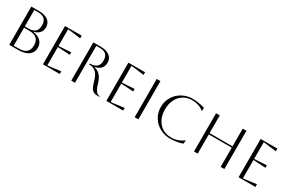

<svg xmlns="http://www.w3.org/2000/svg" viewBox="107 -1871 4502 3043"><g transform="rotate(30 2357.5 -350.0)"><path d="M130 0V-700H269Q377 -700 437 -655Q497 -610 497 -530Q497 -471 462 -429.5Q427 -388 364 -373V-367Q450 -356 498.5 -307.5Q547 -259 547 -185Q547 -98 480 -49Q413 0 292 0ZM270 -676H198V-376H269Q427 -376 427 -526Q427 -676 270 -676ZM292 -352H198V-24H292Q475 -24 475 -188Q475 -352 292 -352Z M747 0V-700H1052V-651L877 -674Q831 -680 815 -680V-375Q828 -375 877 -378L1041 -388V-342L877 -352Q828 -355 815 -355V-20Q833 -20 878 -26L1055 -49V0Z M1265 -700H1399Q1505 -700 1563.5 -655.5Q1622 -611 1622 -531Q1622 -469 1585.5 -428Q1549 -387 1480 -373V-367Q1546 -354 1588 -305Q1630 -256 1651 -184Q1670 -118 1688.5 -81.5Q1707 -45 1729.5 -29Q1752 -13 1783 -6V0H1742Q1698 0 1669.5 -16Q1641 -32 1621 -70Q1601 -108 1583 -175Q1554 -278 1506 -321Q1458 -364 1389 -364H1383V-382H1389Q1550 -382 1550 -530Q1550 -676 1399 -676H1333V0H1265Z M1907 0V-700H2212V-651L2037 -674Q1991 -680 1975 -680V-375Q1988 -375 2037 -378L2201 -388V-342L2037 -352Q1988 -355 1975 -355V-20Q1993 -20 2038 -26L2215 -49V0Z M2425 0V-700H2493V0Z M3311 -86 3305 -25Q3277 -13 3237 -4Q3197 5 3156 9.5Q3115 14 3083 14Q3002 14 2933 -13.5Q2864 -41 2812.5 -90Q2761 -139 2732 -205.5Q2703 -272 2703 -350Q2703 -428 2732 -494.5Q2761 -561 2812.5 -610Q2864 -659 2933 -686.5Q3002 -714 3083 -714Q3116 -714 3157 -709Q3198 -704 3237 -695.5Q3276 -687 3303 -676L3298 -620H3292Q3255 -654 3199 -672Q3143 -690 3083 -690Q2993 -690 2924.5 -647.5Q2856 -605 2817.5 -528.5Q2779 -452 2779 -350Q2779 -247 2817.5 -171Q2856 -95 2924 -52.5Q2992 -10 3083 -10Q3151 -10 3209.5 -32Q3268 -54 3305 -86Z M3511 0V-700H3579V-376H3999V-700H4067V0H3999V-352H3579V0Z M4327 0V-700H4632V-651L4457 -674Q4411 -680 4395 -680V-375Q4408 -375 4457 -378L4621 -388V-342L4457 -352Q4408 -355 4395 -355V-20Q4413 -20 4458 -26L4635 -49V0Z"/></g></svg>

Font: Aboreto
Style: Regular
Weight: 400
Designer: Dominik Jáger
Foundry: Dominik Jáger
Version: Version 1.001; ttfautohint (v1.8.4.7-5d5b)